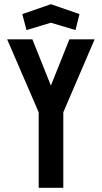

<svg xmlns="http://www.w3.org/2000/svg" viewBox="-20 -893 484 913"><path d="M164 -359 14 -706H134L222 -486L310 -706H430L281 -359V0H164ZM86 -826 222 -873 358 -826 339 -750 222 -785 106 -750Z"/></svg>

Font: Lineal Medium
Style: Regular
Weight: 600
Designer: Created by Frank Adebiaye with contributions from Anton Moglia & Ariel Martín Pérez
Created by Frank ADEBIAYE with FontF
Foundry: Velvetyne Type Foundry
Version: Version 2.000